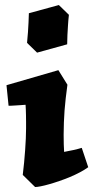

<svg xmlns="http://www.w3.org/2000/svg" viewBox="-20 -732 372 766"><path d="M332 -64.9Q317.9 -54.7 299.1 -44.7Q280.3 -34.7 259.3 -25.9Q238.3 -17.1 216.8 -9.8Q195.3 -2.4 176.5 2.9Q157.7 8.3 142.8 11.2Q127.9 14.2 120.1 14.2L70.8 -34.2Q73.7 -58.6 76.2 -83.7Q78.6 -108.9 80.3 -133.1Q82 -157.2 83 -179.2Q84 -201.2 84 -219.2Q84 -232.4 84 -245.8Q84 -259.3 83.7 -272Q83.5 -284.7 83 -295.7Q82.5 -306.6 82 -314Q71.8 -313 61.8 -312.5Q51.8 -312 42.5 -311.3Q33.2 -310.5 25.9 -310.3Q18.6 -310.1 14.2 -310.1L5.9 -392.1L212.9 -452.1L249 -394Q245.1 -365.2 242.2 -340.1Q239.3 -314.9 237.5 -291Q235.8 -267.1 234.9 -243.7Q233.9 -220.2 233.9 -194.8Q233.9 -172.4 234.4 -156.2Q234.9 -140.1 235.8 -126Q252.4 -128.9 272.2 -133.3Q292 -137.7 306.2 -142.1ZM127.9 -522 87.9 -561Q90.3 -583 91.6 -604Q92.8 -625 93.8 -642.1Q94.7 -661.6 95.2 -679.2L214.8 -711.9L254.9 -672.9Q252.4 -650.9 251.2 -629.9Q250 -608.9 249 -592.3Q248 -572.8 248 -555.2Z"/></svg>

Font: Simonetta
Style: Black Italic
Weight: 900
Italic angle: -2°
Designer: Gayaneh Bagdasaryan
Foundry: Brownfox
Version: Version 1.002